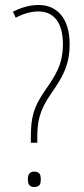

<svg xmlns="http://www.w3.org/2000/svg" viewBox="-20 -744 339 772"><path d="M135 -724C94 -724 58 -710 32 -697L43 -673C70 -687 102 -698 134 -698C197 -698 233 -653 233 -566C233 -483 201 -438 161 -380C115 -313 104 -274 104 -190V-170H130V-189C130 -253 137 -298 185 -367C228 -429 260 -478 260 -566C260 -671 209 -724 135 -724ZM117 8C141 8 144 -6 144 -23C144 -39 141 -54 117 -54C97 -54 92 -39 92 -23C92 -6 97 8 117 8Z"/></svg>

Font: Noto Sans Malayalam ExtraCondensed Thin
Style: Regular
Weight: 100
Width: 2
Designer: Jelle Bosma - Monotype Design Team
Foundry: Monotype Imaging Inc.
Version: Version 2.104